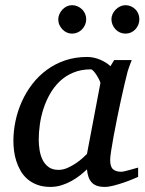

<svg xmlns="http://www.w3.org/2000/svg" viewBox="-20 -716 563 748"><path d="M371.1 -392.1Q371.6 -394.5 367.4 -403.3Q363.3 -412.1 357.4 -421.6Q351.6 -431.2 345 -438.5Q338.4 -445.8 334 -445.8Q295.9 -445.8 265.9 -433.3Q235.8 -420.9 213.4 -399.7Q190.9 -378.4 175 -350.6Q159.2 -322.8 149.4 -292.5Q139.6 -262.2 135.3 -231.4Q130.9 -200.7 130.9 -172.9Q130.9 -151.9 134.3 -130.9Q137.7 -109.9 146.2 -92.8Q154.8 -75.7 169.7 -64.9Q184.6 -54.2 208 -54.2Q225.6 -54.2 243.2 -62Q260.7 -69.8 275.9 -80.1Q291 -90.3 302.2 -100.6Q313.5 -110.8 318.8 -116.2ZM518.1 -26.9Q512.2 -24.4 496.6 -17.8Q481 -11.2 461.7 -4.6Q442.4 2 422.6 7.1Q402.8 12.2 388.2 12.2Q370.1 12.2 357.7 7.8Q345.2 3.4 337.2 -5.4Q329.1 -14.2 324.7 -26.9Q320.3 -39.6 318.8 -56.2Q307.6 -45.4 292.5 -33.4Q277.3 -21.5 259 -11.2Q240.7 -1 220 5.6Q199.2 12.2 176.8 12.2Q147.5 12.2 125.2 3.9Q103 -4.4 86.9 -18.3Q70.8 -32.2 60.3 -50.5Q49.8 -68.8 43.5 -88.6Q37.1 -108.4 34.7 -128.7Q32.2 -148.9 32.2 -167Q32.2 -205.6 40.5 -244.9Q48.8 -284.2 65.2 -320.6Q81.5 -356.9 106 -388.7Q130.4 -420.4 162.4 -443.8Q194.3 -467.3 233.6 -480.7Q272.9 -494.1 319.8 -494.1Q333.5 -494.1 346.9 -491Q360.4 -487.8 372.1 -482.7Q383.8 -477.5 393.6 -471.2Q403.3 -464.8 410.2 -458L424.8 -481.9H493.2Q490.7 -476.1 487.8 -468Q484.9 -460 481.9 -451.7Q479 -443.4 476.8 -436Q474.6 -428.7 474.1 -424.8Q470.7 -411.6 464.4 -385Q458 -358.4 450.9 -325.2Q443.8 -292 436.3 -255.6Q428.7 -219.2 422.9 -186.8Q417 -154.3 413.1 -129.2Q409.2 -104 409.2 -92.8Q409.2 -66.4 420.4 -56.6Q431.6 -46.9 452.1 -46.9Q457 -46.9 466.6 -49.1Q476.1 -51.3 486.3 -54.2Q496.6 -57.1 505.4 -59.6Q514.2 -62 518.1 -63ZM315.9 -641.1Q315.9 -629.9 311.5 -619.6Q307.1 -609.4 299.6 -601.6Q292 -593.8 282 -589.4Q272 -585 260.7 -585Q250 -585 240.2 -589.4Q230.5 -593.8 223.1 -601.6Q215.8 -609.4 211.4 -619.1Q207 -628.9 207 -640.1Q207 -650.9 211.4 -660.9Q215.8 -670.9 223.1 -678.7Q230.5 -686.5 240.2 -691.2Q250 -695.8 260.7 -695.8Q272 -695.8 282 -691.4Q292 -687 299.6 -679.7Q307.1 -672.4 311.5 -662.4Q315.9 -652.3 315.9 -641.1ZM522.9 -641.1Q522.9 -629.9 518.8 -619.6Q514.6 -609.4 507.3 -601.6Q500 -593.8 490 -589.4Q480 -585 468.8 -585Q457.5 -585 447.5 -589.4Q437.5 -593.8 430.2 -601.6Q422.9 -609.4 418.5 -619.6Q414.1 -629.9 414.1 -641.1Q414.1 -651.4 418.7 -661.4Q423.3 -671.4 430.9 -679Q438.5 -686.5 448.5 -691.2Q458.5 -695.8 468.8 -695.8Q480 -695.8 490 -691.4Q500 -687 507.3 -679.7Q514.6 -672.4 518.8 -662.4Q522.9 -652.3 522.9 -641.1Z"/></svg>

Font: Charis SIL Viet
Style: Italic
Weight: 400
Italic angle: -11°
Foundry: SIL International
Version: Version 5.000